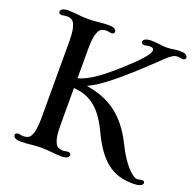

<svg xmlns="http://www.w3.org/2000/svg" viewBox="-131 -883 1044 1026"><g transform="rotate(20 391.5 -370.0)"><path d="M44.9 -22.5C44.9 -12.2 54.7 0 87.9 0C106.9 0 129.9 -2 141.6 -3.4C156.7 -5.9 186.5 -7.3 203.1 -7.3C219.7 -7.3 249.5 -5.9 264.6 -3.4C276.4 -2 299.3 0 318.4 0C351.6 0 361.3 -12.2 361.3 -22.5C361.3 -30.3 355.5 -35.6 345.2 -35.6C338.9 -35.6 335 -34.7 330.6 -33.7C326.7 -32.7 321.8 -32.2 314 -32.2C297.9 -32.2 282.7 -37.6 275.9 -49.8C262.7 -72.8 257.3 -101.6 257.3 -156.7V-366.2C339.8 -360.8 406.7 -324.7 466.3 -201.2C537.1 -48.3 611.3 5.9 728 5.9C757.8 5.9 782.7 -1.5 782.7 -17.1C782.7 -22 779.8 -28.3 770 -28.8C765.1 -29.3 761.7 -27.8 757.3 -26.9C753.4 -25.9 748.5 -24.4 741.7 -24.4C713.4 -24.4 660.6 -76.7 612.3 -175.3C538.6 -324.7 443.8 -380.4 318.4 -400.9C390.1 -432.6 490.7 -518.1 631.8 -652.3C679.7 -700.2 699.7 -713.9 719.2 -713.9C725.6 -713.9 730 -713.4 734.4 -712.4C739.3 -711.4 744.1 -710.4 750.5 -710.4C760.3 -710.4 766.6 -715.8 766.6 -723.6C766.6 -733.9 757.8 -746.1 724.6 -746.1C714.8 -746.1 698.7 -744.6 687 -743.2C675.3 -741.2 662.6 -739.3 649.4 -739.3C634.3 -739.3 619.1 -741.2 603 -743.2C588.9 -744.6 573.7 -746.1 559.1 -746.1C525.4 -746.1 514.6 -733.9 514.6 -723.6C514.6 -715.8 521 -710.4 530.8 -710.4C536.6 -710.4 541 -711.4 545.9 -712.4C550.3 -713.4 555.2 -714.4 562 -714.4C580.1 -714.4 585 -707.5 585 -698.2C585 -681.6 557.6 -649.9 526.4 -618.2C387.7 -484.4 314 -436.5 257.3 -421.9V-589.4C257.3 -644.5 262.7 -673.3 275.9 -696.3C282.7 -708.5 297.9 -713.9 314 -713.9C321.8 -713.9 326.7 -713.4 330.6 -712.4C335 -711.4 338.9 -710.4 345.2 -710.4C355.5 -710.4 361.3 -715.8 361.3 -723.6C361.3 -733.9 351.6 -746.1 318.4 -746.1C299.3 -746.1 276.4 -744.1 264.6 -742.7C249.5 -740.2 219.7 -738.8 203.1 -738.8C186.5 -738.8 156.7 -740.2 141.6 -742.7C129.9 -744.1 106.9 -746.1 87.9 -746.1C54.7 -746.1 44.9 -733.9 44.9 -723.6C44.9 -715.8 50.8 -710.4 61 -710.4C67.4 -710.4 71.3 -711.4 75.7 -712.4C79.6 -713.4 84.5 -713.9 92.3 -713.9C108.4 -713.9 123.5 -708.5 130.4 -696.3C143.6 -673.3 148.9 -644.5 148.9 -589.4V-156.7C148.9 -101.6 143.6 -72.8 130.4 -49.8C123.5 -37.6 108.4 -32.2 92.3 -32.2C84.5 -32.2 79.6 -32.7 75.7 -33.7C71.3 -34.7 67.4 -35.6 61 -35.6C50.8 -35.6 44.9 -30.3 44.9 -22.5Z"/></g></svg>

Font: Stoke
Style: Light
Weight: 300
Designer: Nicole Fally
Foundry: Nicole Fally
Version: Version 1.001